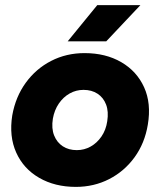

<svg xmlns="http://www.w3.org/2000/svg" viewBox="-20 -720 627 752"><path d="M277 12Q195 12 133.5 -23.5Q72 -59 43.5 -122.5Q15 -186 28 -268Q41 -341 81 -396Q121 -451 180.5 -481.5Q240 -512 311 -512Q394 -512 455 -476.5Q516 -441 544.5 -378Q573 -315 559 -232Q547 -159 507 -104Q467 -49 407.5 -18.5Q348 12 277 12ZM281 -132Q310 -132 335 -146Q360 -160 377.5 -185.5Q395 -211 400 -245Q406 -283 395.5 -310.5Q385 -338 362 -353Q339 -368 307 -368Q278 -368 253 -354Q228 -340 210.5 -314.5Q193 -289 187 -255Q181 -217 192 -189.5Q203 -162 226 -147Q249 -132 281 -132ZM245 -558 361 -700H530L396 -558Z"/></svg>

Font: Figtree Light ExtraBold
Style: Italic
Weight: 800
Italic angle: -9.5°
Version: Version 2.001;gftools[0.9.30]